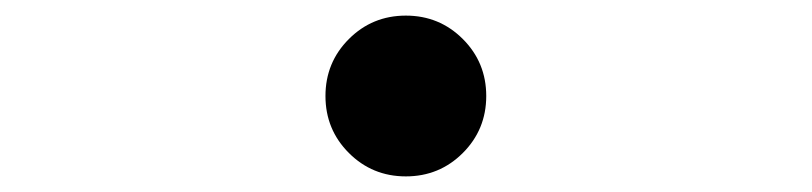

<svg xmlns="http://www.w3.org/2000/svg" viewBox="-20 -503 1040 246"><path d="M500 -483Q543 -483 573 -453Q603 -423 603 -380Q603 -337 573 -307Q543 -277 500 -277Q457 -277 427 -307Q397 -337 397 -380Q397 -423 427 -453Q457 -483 500 -483Z"/></svg>

Font: Source Han Sans SC Normal
Style: Regular
Weight: 350
Designer: Ryoko NISHIZUKA 西塚涼子 (kana, bopomofo & ideographs); Paul D. Hunt (Latin, Greek & Cyrillic); Sandoll Communications 산돌커뮤니
Foundry: Adobe
Version: Version 2.004;hotconv 1.0.118;makeotfexe 2.5.65603